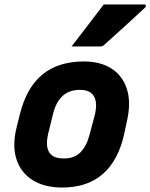

<svg xmlns="http://www.w3.org/2000/svg" viewBox="-20 -827 673 859"><path d="M356 -552Q429 -552 478.5 -520.5Q528 -489 547.5 -429.5Q567 -370 548 -285L535 -225Q509 -109 440 -48.5Q371 12 258 12Q180 12 127 -20.5Q74 -53 54 -113.5Q34 -174 54 -256L69 -316Q98 -434 169 -493Q240 -552 356 -552ZM338 -425Q290 -425 260.5 -398Q231 -371 218 -320L196 -231Q180 -164 207 -137Q225 -118 266 -118Q313 -118 340 -145.5Q367 -173 380 -222L403 -308Q421 -378 392 -407Q374 -425 338 -425ZM444 -807H625Q631 -807 632.5 -802Q634 -797 628 -792Q582 -749 539.5 -710.5Q497 -672 447 -627Q439 -619 428 -619H300Q336 -666 372 -712.5Q408 -759 444 -807Z"/></svg>

Font: Recursive Mn Lnr St XBd
Style: Italic
Weight: 800
Italic angle: -15°
Monospace: yes
Version: Version 1.079;hotconv 1.0.112;makeotfexe 2.5.65598; ttfautoh